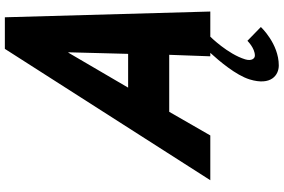

<svg xmlns="http://www.w3.org/2000/svg" viewBox="-204 -660 1140 771"><g transform="rotate(-90 365.5 -275.0)"><path d="M431.6 158C405 245 449.8 275 487.7 275C575.1 275 642.1 203 642.1 203L586.6 149C586.6 149 557.5 179 527.3 179C514.9 179 504.6 165 512.2 140C533.6 70 603.2 0 603.2 0H704.2L681.1 -825H554.3L26.8 0H206.6L301.5 -165H530.4L524.4 0H538.3C505.4 36 448.5 103 431.6 158ZM534.2 -330H398.6L539 -570H540.5Z"/></g></svg>

Font: Hussar
Style: BdSuprConOblThree
Weight: 700
Foundry: Cannot Into Space Fonts
Version: Version 2.00